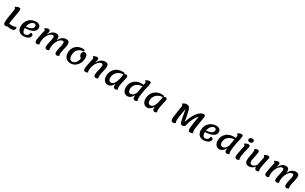

<svg xmlns="http://www.w3.org/2000/svg" viewBox="499 -3558 10048 6317"><g transform="rotate(30 5523.5 -399.5)"><path d="M180 26Q135 26 114 3Q93 -20 93 -71Q93 -99 96.5 -137Q100 -175 108 -234.5Q116 -294 130.5 -382.5Q145 -471 166 -599L128 -675Q168 -699 205.5 -712.5Q243 -726 274 -726Q328 -726 328 -660Q328 -650 323.5 -619.5Q319 -589 312 -545.5Q305 -502 296 -450Q287 -398 278 -345Q269 -292 261.5 -244.5Q254 -197 249.5 -160.5Q245 -124 245 -105Q245 -74 255.5 -52.5Q266 -31 288 -14Q235 26 180 26ZM376 25Q325 25 274.5 13.5Q224 2 181 -21L220 -94H389Q422 -98 451.5 -105Q481 -112 510 -124Q515 -109 517 -98Q519 -87 519 -73Q519 -24 483.5 0.5Q448 25 376 25Z M851 25Q740 25 676.5 -40.5Q613 -106 613 -221Q613 -303 641 -372.5Q669 -442 719 -492.5Q769 -543 837 -571.5Q905 -600 985 -600Q1068 -600 1114.5 -562.5Q1161 -525 1161 -456Q1161 -385 1110.5 -334.5Q1060 -284 964.5 -258Q869 -232 734 -232L746 -293Q882 -295 957 -336.5Q1032 -378 1032 -452Q1032 -483 1013.5 -502Q995 -521 963 -521Q922 -521 885.5 -497Q849 -473 820.5 -431Q792 -389 776 -333.5Q760 -278 760 -216Q760 -140 788 -96.5Q816 -53 865 -53Q926 -53 964.5 -93Q1003 -133 1006 -199Q1051 -199 1075.5 -182.5Q1100 -166 1100 -131Q1100 -90 1067 -54.5Q1034 -19 978 3Q922 25 851 25Z M1371 25Q1327 25 1307.5 2.5Q1288 -20 1288 -62Q1288 -83 1293 -119.5Q1298 -156 1306.5 -203Q1315 -250 1325.5 -301.5Q1336 -353 1347 -401Q1358 -449 1368 -489L1321 -548Q1350 -570 1387.5 -584Q1425 -598 1457 -598Q1491 -598 1505 -583.5Q1519 -569 1519 -537Q1519 -511 1511 -479.5Q1503 -448 1491 -422L1501 -417Q1556 -518 1618.5 -559Q1681 -600 1752 -600Q1813 -600 1842.5 -567.5Q1872 -535 1872 -478Q1872 -466 1870.5 -452Q1869 -438 1864 -422L1874 -417Q1930 -518 1993.5 -559Q2057 -600 2129 -600Q2193 -600 2224.5 -569Q2256 -538 2256 -471Q2256 -426 2246 -378Q2236 -330 2222.5 -279Q2209 -228 2199 -176Q2189 -124 2189 -73Q2189 -53 2193 -36Q2197 -19 2204 -9Q2168 25 2127 25Q2083 25 2063.5 3Q2044 -19 2044 -61Q2044 -103 2053 -152Q2062 -201 2075 -251.5Q2088 -302 2097 -346.5Q2106 -391 2106 -423Q2106 -456 2094 -474.5Q2082 -493 2053 -493Q2016 -493 1974 -462.5Q1932 -432 1895 -376.5Q1858 -321 1834.5 -243.5Q1811 -166 1811 -73Q1811 -53 1815 -36Q1819 -19 1826 -9Q1790 25 1749 25Q1705 25 1685.5 3Q1666 -19 1666 -61Q1666 -103 1675.5 -152Q1685 -201 1697.5 -251.5Q1710 -302 1719.5 -346.5Q1729 -391 1729 -423Q1729 -456 1716.5 -474.5Q1704 -493 1676 -493Q1638 -493 1596 -462.5Q1554 -432 1517 -376.5Q1480 -321 1457 -243.5Q1434 -166 1434 -73Q1434 -53 1437.5 -36Q1441 -19 1448 -9Q1412 25 1371 25Z M2640 25Q2564 25 2507.5 -7.5Q2451 -40 2420.5 -99Q2390 -158 2390 -238Q2390 -318 2416.5 -384.5Q2443 -451 2491 -499Q2539 -547 2604.5 -573.5Q2670 -600 2749 -600Q2769 -600 2787 -598.5Q2805 -597 2824 -592Q2831 -580 2833.5 -565.5Q2836 -551 2836 -534Q2741 -534 2674 -494Q2607 -454 2572 -386.5Q2537 -319 2537 -233Q2537 -145 2568.5 -99Q2600 -53 2658 -53Q2711 -53 2753 -82.5Q2795 -112 2822.5 -166Q2850 -220 2857 -293Q2817 -317 2798.5 -348.5Q2780 -380 2780 -422Q2780 -453 2792.5 -477Q2805 -501 2826.5 -514.5Q2848 -528 2874 -528Q2924 -528 2953 -485.5Q2982 -443 2982 -370Q2982 -287 2956 -215.5Q2930 -144 2883 -90Q2836 -36 2774 -5.5Q2712 25 2640 25Z M3215 25Q3172 25 3152 3.5Q3132 -18 3132 -62Q3132 -84 3138.5 -130.5Q3145 -177 3157 -238Q3169 -299 3183 -364.5Q3197 -430 3212 -489L3165 -548Q3194 -570 3231.5 -584Q3269 -598 3301 -598Q3335 -598 3349 -583.5Q3363 -569 3363 -537Q3363 -511 3355 -479.5Q3347 -448 3335 -422L3345 -417Q3398 -510 3464.5 -555Q3531 -600 3610 -600Q3674 -600 3705 -568.5Q3736 -537 3736 -471Q3736 -426 3726 -378Q3716 -330 3702.5 -279Q3689 -228 3679 -176Q3669 -124 3669 -73Q3669 -29 3685 -9Q3648 25 3607 25Q3564 25 3544 3.5Q3524 -18 3524 -62Q3524 -103 3533.5 -152.5Q3543 -202 3555.5 -252Q3568 -302 3577 -346.5Q3586 -391 3586 -424Q3586 -459 3573 -476Q3560 -493 3534 -493Q3496 -493 3459.5 -470Q3423 -447 3390.5 -407.5Q3358 -368 3332.5 -314.5Q3307 -261 3292.5 -199.5Q3278 -138 3278 -73Q3278 -29 3292 -9Q3255 25 3215 25Z M4050 25Q3995 25 3953.5 -4Q3912 -33 3889 -86Q3866 -139 3866 -210Q3866 -294 3895.5 -365Q3925 -436 3977 -489Q4029 -542 4100 -571Q4171 -600 4255 -600Q4299 -600 4344 -592Q4350 -581 4353 -566Q4356 -551 4356 -534Q4277 -534 4213.5 -510.5Q4150 -487 4105 -444.5Q4060 -402 4036 -345.5Q4012 -289 4012 -224Q4012 -162 4037.5 -127.5Q4063 -93 4110 -93Q4197 -93 4252 -202.5Q4307 -312 4334 -534Q4350 -554 4372 -564.5Q4394 -575 4419 -575Q4447 -575 4462.5 -561Q4478 -547 4478 -520Q4478 -489 4467 -440Q4456 -391 4441.5 -331Q4427 -271 4416 -205Q4405 -139 4405 -73Q4405 -29 4427 -9Q4407 8 4385 16.5Q4363 25 4341 25Q4302 25 4281 1.5Q4260 -22 4260 -66Q4260 -78 4261.5 -91.5Q4263 -105 4266 -119L4256 -124Q4222 -53 4168 -14Q4114 25 4050 25Z M4796 25Q4741 25 4699.5 -4Q4658 -33 4635 -86Q4612 -139 4612 -210Q4612 -288 4641.5 -355Q4671 -422 4723 -471Q4775 -520 4846 -547.5Q4917 -575 5001 -575Q5051 -575 5090 -567Q5096 -555 5099 -540.5Q5102 -526 5102 -509Q5025 -509 4961.5 -488Q4898 -467 4852.5 -428.5Q4807 -390 4782.5 -338Q4758 -286 4758 -224Q4758 -162 4783.5 -127.5Q4809 -93 4856 -93Q4889 -93 4922 -112Q4955 -131 4983 -167.5Q5011 -204 5030 -254L5022 -116L5001 -124Q4968 -53 4914 -14Q4860 25 4796 25ZM5087 25Q5047 25 5028 0.5Q5009 -24 5009 -74Q5009 -92 5013.5 -130Q5018 -168 5025.5 -220Q5033 -272 5042.5 -331Q5052 -390 5062 -450Q5072 -510 5082 -565Q5092 -620 5099 -664L5051 -723Q5082 -746 5119 -760.5Q5156 -775 5188 -775Q5222 -775 5236.5 -761.5Q5251 -748 5251 -715Q5251 -689 5241 -642Q5231 -595 5216.5 -532Q5202 -469 5187.5 -395.5Q5173 -322 5163 -243.5Q5153 -165 5153 -85Q5153 -57 5159.5 -39Q5166 -21 5177 -9Q5158 7 5135 16Q5112 25 5087 25Z M5545 25Q5490 25 5448.5 -4Q5407 -33 5384 -86Q5361 -139 5361 -210Q5361 -294 5390.5 -365Q5420 -436 5472 -489Q5524 -542 5595 -571Q5666 -600 5750 -600Q5794 -600 5839 -592Q5845 -581 5848 -566Q5851 -551 5851 -534Q5772 -534 5708.5 -510.5Q5645 -487 5600 -444.5Q5555 -402 5531 -345.5Q5507 -289 5507 -224Q5507 -162 5532.5 -127.5Q5558 -93 5605 -93Q5692 -93 5747 -202.5Q5802 -312 5829 -534Q5845 -554 5867 -564.5Q5889 -575 5914 -575Q5942 -575 5957.5 -561Q5973 -547 5973 -520Q5973 -489 5962 -440Q5951 -391 5936.5 -331Q5922 -271 5911 -205Q5900 -139 5900 -73Q5900 -29 5922 -9Q5902 8 5880 16.5Q5858 25 5836 25Q5797 25 5776 1.5Q5755 -22 5755 -66Q5755 -78 5756.5 -91.5Q5758 -105 5761 -119L5751 -124Q5717 -53 5663 -14Q5609 25 5545 25Z M6540 26Q6494 26 6473.5 1.5Q6453 -23 6453 -75Q6453 -102 6457 -141Q6461 -180 6469 -240Q6477 -300 6491 -388Q6505 -476 6525 -599L6487 -675Q6524 -698 6561.5 -712Q6599 -726 6631 -726Q6668 -726 6694.5 -714.5Q6721 -703 6742 -671.5Q6763 -640 6780.5 -581.5Q6798 -523 6817 -430.5Q6836 -338 6859 -203H6870Q6889 -275 6919.5 -349Q6950 -423 6990 -490Q7030 -557 7077 -610Q7124 -663 7175.5 -693.5Q7227 -724 7280 -724Q7302 -724 7315 -716Q7328 -708 7334.5 -693Q7341 -678 7341 -656Q7341 -647 7336.5 -617Q7332 -587 7324.5 -543Q7317 -499 7309 -448Q7301 -397 7292 -345Q7283 -293 7275.5 -245.5Q7268 -198 7264 -162Q7260 -126 7260 -107Q7260 -73 7266.5 -48Q7273 -23 7285 -4Q7239 27 7194 27Q7149 27 7129 2.5Q7109 -22 7109 -74Q7109 -101 7112.5 -139Q7116 -177 7123.5 -232.5Q7131 -288 7143 -367.5Q7155 -447 7174 -557H7167Q7128 -520 7096 -471Q7064 -422 7038 -368Q7012 -314 6992.5 -260.5Q6973 -207 6961 -160Q6949 -113 6944 -79Q6923 -61 6899 -51Q6875 -41 6852 -41Q6828 -41 6810 -51Q6792 -61 6777 -90.5Q6762 -120 6748 -177Q6734 -234 6717 -326.5Q6700 -419 6677 -557H6670Q6662 -508 6652.5 -454.5Q6643 -401 6634.5 -348Q6626 -295 6619.5 -247.5Q6613 -200 6609 -164Q6605 -128 6605 -108Q6605 -73 6611 -48.5Q6617 -24 6631 -6Q6608 10 6585.5 18Q6563 26 6540 26Z M7693 25Q7582 25 7518.5 -40.5Q7455 -106 7455 -221Q7455 -303 7483 -372.5Q7511 -442 7561 -492.5Q7611 -543 7679 -571.5Q7747 -600 7827 -600Q7910 -600 7956.5 -562.5Q8003 -525 8003 -456Q8003 -385 7952.5 -334.5Q7902 -284 7806.5 -258Q7711 -232 7576 -232L7588 -293Q7724 -295 7799 -336.5Q7874 -378 7874 -452Q7874 -483 7855.5 -502Q7837 -521 7805 -521Q7764 -521 7727.5 -497Q7691 -473 7662.5 -431Q7634 -389 7618 -333.5Q7602 -278 7602 -216Q7602 -140 7630 -96.5Q7658 -53 7707 -53Q7768 -53 7806.5 -93Q7845 -133 7848 -199Q7893 -199 7917.5 -182.5Q7942 -166 7942 -131Q7942 -90 7909 -54.5Q7876 -19 7820 3Q7764 25 7693 25Z M8289 25Q8234 25 8192.5 -4Q8151 -33 8128 -86Q8105 -139 8105 -210Q8105 -288 8134.5 -355Q8164 -422 8216 -471Q8268 -520 8339 -547.5Q8410 -575 8494 -575Q8544 -575 8583 -567Q8589 -555 8592 -540.5Q8595 -526 8595 -509Q8518 -509 8454.5 -488Q8391 -467 8345.5 -428.5Q8300 -390 8275.5 -338Q8251 -286 8251 -224Q8251 -162 8276.5 -127.5Q8302 -93 8349 -93Q8382 -93 8415 -112Q8448 -131 8476 -167.5Q8504 -204 8523 -254L8515 -116L8494 -124Q8461 -53 8407 -14Q8353 25 8289 25ZM8580 25Q8540 25 8521 0.5Q8502 -24 8502 -74Q8502 -92 8506.5 -130Q8511 -168 8518.5 -220Q8526 -272 8535.5 -331Q8545 -390 8555 -450Q8565 -510 8575 -565Q8585 -620 8592 -664L8544 -723Q8575 -746 8612 -760.5Q8649 -775 8681 -775Q8715 -775 8729.5 -761.5Q8744 -748 8744 -715Q8744 -689 8734 -642Q8724 -595 8709.5 -532Q8695 -469 8680.5 -395.5Q8666 -322 8656 -243.5Q8646 -165 8646 -85Q8646 -57 8652.5 -39Q8659 -21 8670 -9Q8651 7 8628 16Q8605 25 8580 25Z M8964 25Q8921 25 8900.5 3.5Q8880 -18 8880 -62Q8880 -83 8885 -119.5Q8890 -156 8900 -208Q8910 -260 8925 -330Q8940 -400 8960 -488L8912 -548Q8943 -572 8981 -586Q9019 -600 9051 -600Q9084 -600 9098 -586Q9112 -572 9112 -539Q9112 -531 9105.5 -503.5Q9099 -476 9089.5 -436Q9080 -396 9069 -348.5Q9058 -301 9048 -251Q9038 -201 9032 -155.5Q9026 -110 9026 -73Q9026 -51 9031.5 -35Q9037 -19 9048 -9Q9008 25 8964 25ZM9044 -676Q9008 -676 8985.5 -694Q8963 -712 8963 -741Q8963 -766 8977.5 -785Q8992 -804 9015.5 -815Q9039 -826 9066 -826Q9103 -826 9125 -808.5Q9147 -791 9147 -762Q9147 -738 9133 -718Q9119 -698 9096 -687Q9073 -676 9044 -676Z M9421 25Q9340 25 9301 -15Q9262 -55 9262 -137Q9262 -179 9269 -226Q9276 -273 9286 -319.5Q9296 -366 9303 -408Q9310 -450 9310 -485Q9310 -509 9306.5 -530Q9303 -551 9296 -566Q9323 -581 9351.5 -590.5Q9380 -600 9398 -600Q9431 -600 9446 -584.5Q9461 -569 9461 -533Q9461 -511 9454.5 -474Q9448 -437 9439 -392.5Q9430 -348 9421 -303.5Q9412 -259 9405.5 -222.5Q9399 -186 9399 -166Q9399 -115 9421 -89.5Q9443 -64 9486 -64Q9540 -64 9587.5 -103.5Q9635 -143 9662 -211L9661 -57L9620 -78Q9598 -48 9565.5 -24.5Q9533 -1 9496 12Q9459 25 9421 25ZM9713 25Q9670 25 9650 0Q9630 -25 9630 -79Q9630 -104 9638 -154.5Q9646 -205 9663 -285.5Q9680 -366 9707 -481L9661 -548Q9685 -565 9709 -576.5Q9733 -588 9756 -594Q9779 -600 9800 -600Q9833 -600 9847 -586Q9861 -572 9861 -539Q9861 -531 9854.5 -503.5Q9848 -476 9838.5 -436Q9829 -396 9818.5 -348.5Q9808 -301 9798 -251Q9788 -201 9782 -155.5Q9776 -110 9776 -73Q9776 -27 9797 -9Q9759 25 9713 25Z M10098 25Q10054 25 10034.5 2.5Q10015 -20 10015 -62Q10015 -83 10020 -119.5Q10025 -156 10033.5 -203Q10042 -250 10052.5 -301.5Q10063 -353 10074 -401Q10085 -449 10095 -489L10048 -548Q10077 -570 10114.5 -584Q10152 -598 10184 -598Q10218 -598 10232 -583.5Q10246 -569 10246 -537Q10246 -511 10238 -479.5Q10230 -448 10218 -422L10228 -417Q10283 -518 10345.5 -559Q10408 -600 10479 -600Q10540 -600 10569.5 -567.5Q10599 -535 10599 -478Q10599 -466 10597.5 -452Q10596 -438 10591 -422L10601 -417Q10657 -518 10720.5 -559Q10784 -600 10856 -600Q10920 -600 10951.5 -569Q10983 -538 10983 -471Q10983 -426 10973 -378Q10963 -330 10949.5 -279Q10936 -228 10926 -176Q10916 -124 10916 -73Q10916 -53 10920 -36Q10924 -19 10931 -9Q10895 25 10854 25Q10810 25 10790.5 3Q10771 -19 10771 -61Q10771 -103 10780 -152Q10789 -201 10802 -251.5Q10815 -302 10824 -346.5Q10833 -391 10833 -423Q10833 -456 10821 -474.5Q10809 -493 10780 -493Q10743 -493 10701 -462.5Q10659 -432 10622 -376.5Q10585 -321 10561.5 -243.5Q10538 -166 10538 -73Q10538 -53 10542 -36Q10546 -19 10553 -9Q10517 25 10476 25Q10432 25 10412.5 3Q10393 -19 10393 -61Q10393 -103 10402.5 -152Q10412 -201 10424.5 -251.5Q10437 -302 10446.5 -346.5Q10456 -391 10456 -423Q10456 -456 10443.5 -474.5Q10431 -493 10403 -493Q10365 -493 10323 -462.5Q10281 -432 10244 -376.5Q10207 -321 10184 -243.5Q10161 -166 10161 -73Q10161 -53 10164.5 -36Q10168 -19 10175 -9Q10139 25 10098 25Z"/></g></svg>

Font: Lemonada Medium
Style: Regular
Weight: 500
Designer: Mohamed Gaber (Arabic), Eduardo Tunni (Latin)
Foundry: Kief Type Foundry
Version: Version 4.004; ttfautohint (v1.8.2)